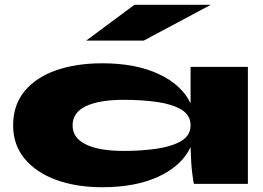

<svg xmlns="http://www.w3.org/2000/svg" viewBox="-20 -770 1103 804"><path d="M408 14Q300 14 216 -16.5Q132 -47 83.5 -105Q35 -163 35 -245Q35 -331 83.5 -389Q132 -447 216 -476Q300 -505 408 -505Q549 -505 645.5 -459.5Q742 -414 778 -337V-490H1018V0H792Q790 -6 785 -44.5Q780 -83 778 -154Q742 -77 646 -31.5Q550 14 408 14ZM498 -138Q574 -138 637.5 -147.5Q701 -157 739.5 -180Q778 -203 778 -245Q778 -288 739.5 -311Q701 -334 637.5 -343Q574 -352 498 -352Q396 -352 340 -325.5Q284 -299 284 -245Q284 -192 340 -165Q396 -138 498 -138ZM341 -600 543 -750H863L582 -600Z"/></svg>

Font: Syne ExtraBold
Style: Regular
Weight: 800
Designer: Lucas Descroix
Foundry: Bonjour Monde
Version: Version 2.200; ttfautohint (v1.8.4)